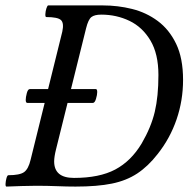

<svg xmlns="http://www.w3.org/2000/svg" viewBox="-22 -686 696 709"><path d="M2 3Q-2 3 -1.5 -7.5Q-1 -18 2 -28.5Q5 -39 9 -39Q51 -39 67 -50.5Q83 -62 91 -96L208 -569Q215 -601 203 -612Q191 -623 149 -623Q145 -623 145.5 -634Q146 -645 149.5 -655.5Q153 -666 156 -666H358Q413 -666 465.5 -653Q518 -640 560.5 -608.5Q603 -577 628.5 -524Q654 -471 654 -391Q654 -315 630 -245Q606 -175 560 -117Q525 -72 485 -45.5Q445 -19 391 -8Q337 3 257 3Q226 3 189 1.5Q152 0 111 0Q87 0 57.5 1Q28 2 2 3ZM251 -29Q345 -29 403.5 -60Q462 -91 501 -156Q536 -216 549.5 -273Q563 -330 563 -409Q563 -487 533.5 -536.5Q504 -586 456 -609Q408 -632 352 -632Q327 -632 315.5 -623Q304 -614 296 -582L185 -135Q178 -107 178 -90Q178 -29 251 -29ZM79 -306Q73 -306 73 -317Q73 -327 77 -342Q81 -357 88 -357H332Q337 -357 337 -346Q337 -336 332.5 -321Q328 -306 321 -306Z"/></svg>

Font: Junicode Two Beta Condensed Medium
Style: Italic
Weight: 500
Width: 3
Italic angle: -9°
Version: Version 1.053; ttfautohint (v1.8.4)